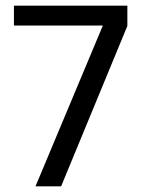

<svg xmlns="http://www.w3.org/2000/svg" viewBox="-20 -659 500 679"><path d="M105.5 0 343.7 -568.6H29.3V-639H430.4V-567.2L196.1 0Z"/></svg>

Font: Anek Bangla Medium
Style: Regular
Weight: 500
Designer: Sulekha Rajkumar (Bangla), Yesha Goshar (Latin)
Foundry: Ek Type
Version: Version 1.003